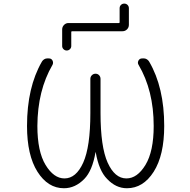

<svg xmlns="http://www.w3.org/2000/svg" viewBox="-20 -1089 1040 1051"><path d="M630.9 -962.9Q634.8 -962.9 634.8 -966.8V-1043.9Q634.8 -1054.7 642.1 -1062Q649.4 -1069.3 660.2 -1069.3Q670.9 -1069.3 678.2 -1062Q685.5 -1054.7 685.5 -1043.9V-953.1Q685.5 -938.5 675.3 -928.2Q665 -918 650.4 -918H375Q370.1 -918 370.1 -914.1V-836.9Q370.1 -827.1 362.8 -819.8Q355.5 -812.5 345.2 -812.5Q335 -812.5 327.6 -819.8Q320.3 -827.1 320.3 -836.9V-927.7Q320.3 -942.4 330.6 -952.6Q340.8 -962.9 354.5 -962.9ZM503.9 -255.9Q502.9 -255.9 502.9 -255.9Q485.4 -154.3 441.4 -109.4Q391.6 -58.6 330.1 -58.6Q242.2 -58.6 185.1 -148.9Q127.9 -239.3 127.9 -399.4Q127.9 -610.4 209 -751Q215.8 -762.7 228.5 -767.6Q235.4 -769.5 243.2 -769.5Q248 -769.5 253.9 -768.6Q264.6 -765.6 268.6 -754.9Q272.5 -744.1 267.6 -734.4Q185.5 -593.8 184.6 -399.4Q184.6 -259.8 229.5 -186Q274.4 -112.3 333 -112.3Q396.5 -112.3 435.5 -198.7Q474.6 -285.2 474.6 -469.7V-657.2Q474.6 -668.9 482.9 -677.2Q491.2 -685.5 502.9 -685.5Q514.6 -685.5 522.5 -677.2Q530.3 -668.9 530.3 -657.2V-469.7Q530.3 -285.2 569.3 -198.7Q608.4 -112.3 671.9 -112.3Q731.4 -112.3 776.4 -186.5Q821.3 -260.7 821.3 -399.4Q821.3 -593.8 738.3 -734.4Q732.4 -744.1 736.8 -754.9Q741.2 -765.6 752 -768.6Q757.8 -769.5 763.7 -769.5Q770.5 -769.5 777.3 -767.6Q790 -762.7 796.9 -751Q878.9 -610.4 878.9 -399.4Q878.9 -239.3 821.3 -148.9Q763.7 -58.6 674.8 -58.6Q614.3 -58.6 566.4 -109.4Q521.5 -154.3 503.9 -255.9Z"/></svg>

Font: Rounded-L Mgen+ 1mn light
Style: Regular
Weight: 200
Designer: [Source Han Sans]
Ryoko NISHIZUKA  (kana & ideographs); Paul D. Hunt (Latin, Greek & Cyrillic); Wenlong ZHANG  (bopomofo
Version: Version 1.059.20150602